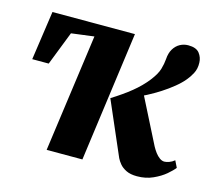

<svg xmlns="http://www.w3.org/2000/svg" viewBox="-85 -648 848 760"><g transform="rotate(15 339.5 -268.0)"><path d="M309.5 0H163L229.5 -482.5L136.5 -470.5L82.5 -332H15L44 -533H382ZM535 8.5Q508 8.5 490.8 0Q473.5 -8.5 463.8 -20.2Q454 -32 449 -42.5L353.5 -263Q398.5 -291 431.8 -318Q465 -345 489 -375.5Q512 -405 518.5 -427.2Q525 -449.5 526.5 -469Q528 -494 538.2 -511Q548.5 -528 564.2 -536.5Q580 -545 598 -545Q630.5 -545 643.8 -528Q657 -511 657.5 -489.5Q658.5 -464.5 648 -445Q637.5 -425.5 626.5 -413Q612 -395.5 590.2 -377.8Q568.5 -360 542.8 -343.5Q517 -327 491.2 -313.5Q465.5 -300 443 -291.5L468 -330L572.5 -123.5Q579 -111.5 587.2 -100.5Q595.5 -89.5 605.2 -82.5Q615 -75.5 624.5 -75.5Q632.5 -75.5 644 -79.5Q655.5 -83.5 665.5 -92L679 -64.5Q670 -52.5 649.8 -35.2Q629.5 -18 600.2 -4.8Q571 8.5 535 8.5Z"/></g></svg>

Font: Merriweather 72pt ExtraBold
Style: Italic
Weight: 800
Italic angle: -7.8°
Version: Version 2.101